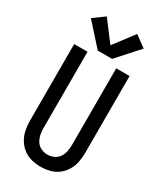

<svg xmlns="http://www.w3.org/2000/svg" viewBox="-240 -1064 981 1159"><g transform="rotate(30 250.0 -485.0)"><path d="M200 -772H300L434 -921L356 -978L250 -838L144 -978L66 -921ZM250 8Q282 8 314 0Q346 -8 372 -28Q398 -48 414.5 -76Q431 -104 437 -136Q443 -168 443 -200V-735H350V-200Q350 -178 345.5 -155.5Q341 -133 328 -114Q315 -95 294 -85.5Q273 -76 250 -76Q228 -76 206.5 -85.5Q185 -95 172.5 -114Q160 -133 155 -155.5Q150 -178 150 -200V-735H57V-200Q57 -168 63.5 -136Q70 -104 86.5 -76Q103 -48 129 -28Q155 -8 186.5 0Q218 8 250 8Z"/></g></svg>

Font: Iosevka SS08 Medium
Style: Regular
Weight: 500
Monospace: yes
Designer: Belleve Invis
Foundry: Belleve Invis
Version: Version 3.4.3; ttfautohint (v1.8.3)